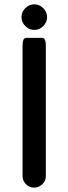

<svg xmlns="http://www.w3.org/2000/svg" viewBox="-20 -859 318 894"><path d="M85 -39.1V-641.6Q85 -656.7 86.7 -665.8Q88.4 -674.8 92.3 -678.7Q96.2 -682.6 101.6 -682.6H176.8Q182.1 -682.6 186 -678.7Q189.9 -674.8 191.7 -665.8Q193.4 -656.7 193.4 -641.6V-39.1Q193.4 -16.6 176.8 -1Q160.6 14.6 138.7 14.6Q116.7 14.6 100.8 -1.2Q85 -17.1 85 -39.1ZM97.9 -737.5Q80.1 -755.4 80.1 -779.3Q80.1 -803.2 97.9 -821Q115.7 -838.9 139.6 -838.9Q163.6 -838.9 181.4 -821Q199.2 -803.2 199.2 -779.3Q199.2 -755.4 181.4 -737.5Q163.6 -719.7 139.6 -719.7Q115.7 -719.7 97.9 -737.5Z"/></svg>

Font: YuPearl-SemiBold
Style: SemiBold
Weight: 600
Designer: Max Yao
Foundry: Max-Everyday
Version: Version 1.011; ttfautohint (v1.8.3)